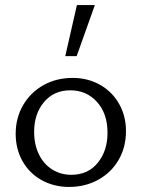

<svg xmlns="http://www.w3.org/2000/svg" viewBox="-20 -731 559 759"><path d="M42 -202Q42 -265 71.5 -315.5Q101 -366 152 -394.5Q203 -423 267 -423Q327 -423 375 -396Q423 -369 450.5 -321Q478 -273 478 -213Q478 -149 449 -99Q420 -49 368.5 -20.5Q317 8 253 8Q193 8 144.5 -19Q96 -46 69 -94Q42 -142 42 -202ZM405 -206Q405 -282 363.5 -328Q322 -374 258 -374Q193 -374 154 -327.5Q115 -281 115 -210Q115 -159 134 -120.5Q153 -82 186.5 -61Q220 -40 262 -40Q328 -40 366.5 -87.5Q405 -135 405 -206ZM284 -711H355L283 -509H238Z"/></svg>

Font: LXGW Bright TC
Style: Regular
Weight: 400
Designer: Christian Thalmann (Catharsis Fonts)
Foundry: LXGW / Christian Thalmann (Catharsis Fonts) / Fontworks Inc.
Version: Version 5.501